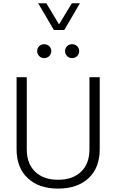

<svg xmlns="http://www.w3.org/2000/svg" viewBox="-20 -1133 702 1159"><path d="M305.2 -952.1H368.2L462.4 -1113.3H413.6L336.4 -985.8L259.8 -1113.3H210.4ZM204.1 -824.7C204.1 -801.3 222.7 -782.2 246.6 -782.2C271.5 -782.2 289.6 -801.3 289.6 -824.7C289.6 -847.7 271.5 -866.2 246.6 -866.2C222.7 -866.2 204.1 -847.7 204.1 -824.7ZM372.6 -824.7C372.6 -801.3 391.1 -782.2 415 -782.2C439.9 -782.2 458 -801.3 458 -824.7C458 -847.7 439.9 -866.2 415 -866.2C391.1 -866.2 372.6 -847.7 372.6 -824.7ZM520 -232.4C520 -174.3 503.4 -128.9 469.7 -96.7C436 -64 389.6 -47.9 330.6 -47.9C271.5 -47.9 225.6 -64 191.9 -96.7C158.2 -128.9 141.6 -174.3 141.6 -232.4V-667H80.1V-233.4C80.1 -157.7 102.5 -99.1 147.5 -57.6C191.9 -15.6 252.9 5.4 330.6 5.4C408.2 5.4 469.7 -15.6 514.6 -57.6C559.6 -99.1 582 -157.7 582 -233.4V-667H520Z"/></svg>

Font: Estedad Light
Style: Regular
Weight: 300
Designer: Amin Abedi
Version: Version 7.3